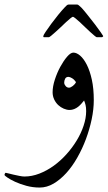

<svg xmlns="http://www.w3.org/2000/svg" viewBox="-71 -531 481 858"><path d="M122.6 -370.1Q122.6 -373.5 133.1 -389.2Q143.6 -404.8 158.2 -424.8Q172.9 -444.8 189.5 -465.1Q206.1 -485.4 217.8 -497.6Q223.1 -503.4 227.3 -507.1Q231.4 -510.7 235.8 -510.7H273.9Q277.8 -510.7 282.2 -506.3Q286.6 -502 293.5 -496.1Q305.2 -483.4 321.3 -462.9L353.5 -421.9Q368.7 -401.9 379.4 -386.5Q390.1 -371.1 390.1 -370.1Q390.1 -366.7 384.8 -364.7H361.3Q359.4 -364.7 351.3 -371.3Q343.3 -377.9 332 -388.2L308.6 -410.2L285.2 -432.6Q273.9 -442.9 265.6 -449.5Q257.3 -456.1 254.9 -456.1Q252.4 -456.1 244.1 -449.5Q235.8 -442.9 224.6 -432.6L201.2 -410.2L177.2 -388.2Q166 -377.9 157.7 -371.3Q149.4 -364.7 147.5 -364.7H126.5Q122.6 -364.7 122.6 -366.7ZM348.1 -83.5Q348.1 -42.5 338.6 2.4Q329.1 47.4 313 90.6Q296.9 133.8 274.4 173.3Q252 212.9 225.1 242.4Q198.2 272 168.2 289.6Q138.2 307.1 106.4 307.1Q75.2 307.1 46.9 299.3Q18.6 291.5 -3.2 281.5Q-24.9 271.5 -37.8 262.5Q-50.8 253.4 -50.8 251.5Q-50.8 248 -49.1 244.6Q-47.4 241.2 -45.4 241.2Q-43.5 241.2 -33.4 243.9Q-23.4 246.6 -10.5 249.5Q2.4 252.4 15.9 255.1Q29.3 257.8 38.1 257.8Q71.3 257.8 104.7 244.9Q138.2 231.9 168.7 210Q199.2 188 225.6 158.7Q252 129.4 271.7 96.9Q291.5 64.5 302.7 30.5Q314 -3.4 314 -34.2Q314 -50.8 311.3 -61.8Q308.6 -72.8 304.7 -82Q299.3 -75.2 292.7 -67.6Q286.1 -60.1 278.1 -53.7Q270 -47.4 260.3 -43.5Q250.5 -39.6 240.2 -39.6Q227.5 -39.6 213.9 -45.4Q200.2 -51.3 189.2 -61.5Q178.2 -71.8 171.1 -86.7Q164.1 -101.6 164.1 -118.7Q164.1 -144.5 174.1 -175.3Q184.1 -206.1 198.7 -232.9Q213.4 -259.8 229 -277.8Q244.6 -295.9 256.8 -295.9Q271.5 -295.9 287.4 -282.2Q303.2 -268.6 316.9 -241.7Q330.6 -214.8 339.4 -175Q348.1 -135.3 348.1 -83.5ZM268.6 -164.1Q261.2 -175.3 251.2 -181.4Q241.2 -187.5 234.9 -187.5Q224.6 -187.5 220.2 -179.4Q215.8 -171.4 215.8 -160.2Q215.8 -154.8 221.9 -147Q228 -139.2 237.3 -139.2Q244.6 -139.2 254.6 -147Q264.6 -154.8 268.6 -164.1Z"/></svg>

Font: Simplified Naskh
Style: Regular
Weight: 400
Designer: SIL International
Foundry: Arabeyes
Version: 1.02_alpha